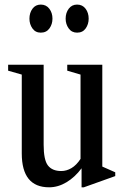

<svg xmlns="http://www.w3.org/2000/svg" viewBox="-20 -807 537 838"><path d="M194.5 10.5Q75 10.5 75 -137.5V-481.5L15.5 -498.5V-524.5H170.5V-175.5Q170.5 -109 189.2 -84.8Q208 -60.5 247.5 -60.5Q270 -60.5 291.8 -73.2Q313.5 -86 331.5 -113.5V-481.5L273.5 -498.5V-524.5H426.5V-80L483 -55V-38.5L346 10.5H336V-72.5Q307 -33.5 270.2 -11.5Q233.5 10.5 194.5 10.5ZM316.5 -664.5Q293 -664.5 279.8 -683Q266.5 -701.5 266.5 -725.5Q266.5 -751 280 -769Q293.5 -787 316.5 -787Q340 -787 353.5 -769Q367 -751 367 -725.5Q367 -701.5 354 -683Q341 -664.5 316.5 -664.5ZM158 -664.5Q134.5 -664.5 121.5 -683Q108.5 -701.5 108.5 -725.5Q108.5 -751 121.8 -769Q135 -787 158 -787Q181.5 -787 195.2 -769Q209 -751 209 -725.5Q209 -701.5 195.8 -683Q182.5 -664.5 158 -664.5Z"/></svg>

Font: Libre Caslon Condensed Medium
Style: Regular
Weight: 500
Designer: Pablo Impallari, Rodrigo Fuenzalida, Katja Schimmel, Ertekin Erdin
Foundry: Pablo Impallari, Rodrigo Fuenzalida
Version: Version 2.000; ttfautohint (v1.8.4.7-5d5b);gftools[0.9.33]